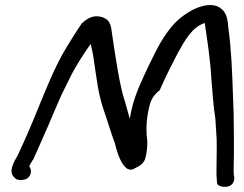

<svg xmlns="http://www.w3.org/2000/svg" viewBox="-20 -699 959 756"><path d="M49 -86C39 -68 9 -23 37 0L43 6C57 13 79 10 90 2C107 -15 103 -34 95 -44C98 -51 103 -59 109 -69V-70L110 -69C135 -126 165 -191 191 -254L221 -323C231 -345 243 -366 253 -388C276 -436 305 -480 337 -526C340 -511 346 -492 350 -459C362 -379 366 -335 387 -270C403 -225 416 -178 432 -136C434 -129 461 -2 512 -37C531 -45 547 -57 552 -75C557 -94 561 -119 560 -143C555 -180 555 -224 566 -271C571 -295 578 -320 609 -344C630 -393 657 -446 681 -492C709 -542 737 -592 783 -607C783 -607 785 -608 786 -610C796 -541 808 -466 812 -392C817 -339 819 -286 828 -232L833 -152C834 -124 833 -100 833 -78C833 -44 831 -16 834 14L835 24C836 28 842 33 851 35C876 41 900 32 902 7L903 4L901 -8C900 -14 900 -23 900 -36C902 -105 901 -181 900 -250L897 -332C894 -418 891 -504 879 -590C877 -614 875 -645 853 -663C815 -698 748 -668 721 -650C686 -628 663 -606 638 -571C608 -530 585 -480 562 -433C539 -384 512 -328 499 -271C496 -257 493 -245 491 -231L473 -296C450 -362 433 -488 421 -567C417 -587 420 -618 384 -631C338 -646 311 -613 302 -607C282 -577 263 -548 244 -516C197 -440 162 -350 127 -265C103 -205 75 -141 49 -86Z"/></svg>

Font: Stray Cat
Style: ExBdExtObl
Weight: 800
Version: Version 1.0